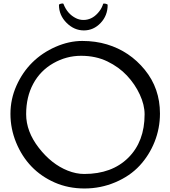

<svg xmlns="http://www.w3.org/2000/svg" viewBox="-20 -1048 964 1086"><path d="M313.5 -1020Q313.5 -1024.4 324.5 -1027.1Q335.4 -1029.8 338.9 -1026.4Q360.4 -969.2 410.2 -944.8Q429.7 -935.1 452.1 -935.1Q474.6 -935.1 495.1 -944.6Q515.6 -954.1 533.9 -974.6Q552.2 -995.1 560.1 -1016.6L563.5 -1026.4Q566.4 -1029.3 577.6 -1026.9Q588.9 -1024.4 588.9 -1020Q588.9 -960 549.1 -918Q509.3 -876 454.3 -876Q399.4 -876 356.4 -918.9Q313.5 -961.9 313.5 -1020ZM362.8 -83Q410.6 -64 456.5 -64Q612.8 -64 705.3 -155.5Q797.9 -247.1 797.9 -401.4Q797.9 -454.6 770.8 -513.2Q743.7 -571.8 698.2 -620.4Q652.8 -668.9 587.2 -700.7Q521.5 -732.4 438.5 -732.4Q355.5 -732.4 281.7 -690.4Q208 -648.4 168 -574.2Q127.9 -500 127.9 -402.1Q127.9 -304.2 199.5 -211.9Q271 -119.6 362.8 -83ZM585 -796.9Q713.4 -758.3 799.1 -653.1Q884.8 -547.9 884.8 -405.8Q884.8 -322.3 854.5 -246.1Q824.2 -169.9 769.8 -111.1Q715.3 -52.2 632.6 -17.1Q549.8 18.1 458 18.1Q366.2 18.1 289.6 -15.6Q212.9 -49.3 158.2 -106.2Q103.5 -163.1 71.3 -241.5Q39.1 -319.8 39.1 -403.6Q39.1 -487.3 73 -563.2Q106.9 -639.2 162.8 -694.6Q218.8 -750 294.7 -783.2Q370.6 -816.4 445.3 -816.4Q520 -816.4 585 -796.9Z"/></svg>

Font: Della Respira
Style: Regular
Weight: 500
Version: Version 0.201